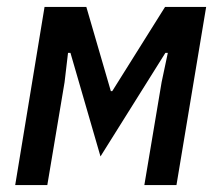

<svg xmlns="http://www.w3.org/2000/svg" viewBox="-20 -536 640 556"><path d="M109 -516H230L301 -272H305L458 -516H577L491 0H398L448 -298L466 -383H459L271 -83L184 -383H177L167 -298L117 0H24Z"/></svg>

Font: IBM Plex Mono Medium
Style: Italic
Weight: 500
Italic angle: -9°
Monospace: yes
Designer: Mike Abbink, Paul van der Laan, Pieter van Rosmalen
Foundry: Bold Monday
Version: Version 2.3